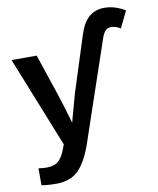

<svg xmlns="http://www.w3.org/2000/svg" viewBox="-99 -806 895 1090"><g transform="rotate(-10 348.5 -260.5)"><path d="M576.7 -729Q638.2 -729 696.8 -692.9L650.4 -597.2Q623 -614.7 596.7 -614.7Q575.2 -614.7 562.7 -600.3Q550.3 -585.9 542.5 -563L341.8 27.8Q304.2 127.9 257.8 167.7Q211.4 207.5 138.2 207.5Q88.9 207.5 51.8 201.2V103.5Q77.6 107.4 99.1 107.4Q142.1 107.4 166 87.2Q189.9 66.9 208 18.1L216.8 -5.4L7.8 -528.3H152.8L235.8 -280.8Q241.7 -264.2 260.7 -200.9Q279.8 -137.7 285.2 -117.7L289.6 -135.7L329.1 -278.8L431.6 -599.6Q453.1 -668 489.5 -698.5Q525.9 -729 576.7 -729Z"/></g></svg>

Font: Liberation Sans
Style: Bold
Weight: 700
Designer: Steve Matteson
Foundry: Ascender Corporation
Version: Version 2.1.5